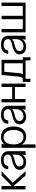

<svg xmlns="http://www.w3.org/2000/svg" viewBox="1664 -2238 789 4158"><g transform="rotate(-90 2059.0 -158.5)"><path d="M37 -520V0H110V-258H112L337 0H429L182 -279L429 -520H337L112 -301H110V-520Z M629 13C697 13 761 -20 791 -72H793L778 0H864V-371C864 -472 793 -532 672 -532C547 -532 474 -473 474 -375H547C547 -437 594 -474 674 -474C748 -474 791 -440 791 -380C791 -331 744 -308 668 -292C539 -264 461 -217 461 -134C461 -45 527 13 629 13ZM534 -136C534 -189 584 -217 672 -238C730 -251 766 -266 791 -292V-212C791 -111 729 -45 636 -45C575 -45 534 -82 534 -136Z M1168 -533C1096 -533 1037 -502 1011 -449H1009L1025 -520H938V216H1011V5L1006 -81H1008C1037 -23 1101 12 1180 12C1318 12 1399 -89 1399 -259C1399 -431 1313 -533 1168 -533ZM1011 -259C1011 -395 1067 -476 1163 -476C1264 -476 1324 -395 1324 -259C1324 -125 1267 -45 1170 -45C1070 -45 1011 -125 1011 -259Z M1613 13C1681 13 1745 -20 1775 -72H1777L1762 0H1848V-371C1848 -472 1777 -532 1656 -532C1531 -532 1458 -473 1458 -375H1531C1531 -437 1578 -474 1658 -474C1732 -474 1775 -440 1775 -380C1775 -331 1728 -308 1652 -292C1523 -264 1445 -217 1445 -134C1445 -45 1511 13 1613 13ZM1518 -136C1518 -189 1568 -217 1656 -238C1714 -251 1750 -266 1775 -292V-212C1775 -111 1713 -45 1620 -45C1559 -45 1518 -82 1518 -136Z M1995 0V-230H2255V0H2328V-520H2255V-290H1995V-520H1922V0Z M2843 -520H2514L2477 -126C2472 -83 2451 -60 2417 -60H2364V106H2432V0H2830V106H2898V-60H2843ZM2532 -60C2542 -78 2549 -101 2552 -127L2584 -460H2769V-60Z M3129 13C3197 13 3261 -20 3291 -72H3293L3278 0H3364V-371C3364 -472 3293 -532 3172 -532C3047 -532 2974 -473 2974 -375H3047C3047 -437 3094 -474 3174 -474C3248 -474 3291 -440 3291 -380C3291 -331 3244 -308 3168 -292C3039 -264 2961 -217 2961 -134C2961 -45 3027 13 3129 13ZM3034 -136C3034 -189 3084 -217 3172 -238C3230 -251 3266 -266 3291 -292V-212C3291 -111 3229 -45 3136 -45C3075 -45 3034 -82 3034 -136Z M3511 -520H3438V0H4082V-520H4009V-60H3796V-520H3723V-60H3511Z"/></g></svg>

Font: Non Bureau Light
Style: Regular
Weight: 300
Designer: Jona Saucedo
Foundry: Non Foundry
Version: Version 1.000;FEAKit 1.0